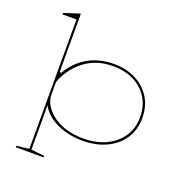

<svg xmlns="http://www.w3.org/2000/svg" viewBox="-162 -886 1165 1227"><g transform="rotate(20 420.5 -272.5)"><path d="M80 200V190L165 180V-700H70V-710L179 -745V-351L189 -344Q209 -380 237.5 -411Q266 -442 303.5 -465.5Q341 -489 387.5 -502Q434 -515 490 -515Q572 -515 636.5 -482.5Q701 -450 738.5 -391Q776 -332 776 -251Q776 -171 736.5 -111Q697 -51 626.5 -18Q556 15 464 15Q403 15 345.5 -1Q288 -17 244.5 -48Q201 -79 179 -121V180L269 190V200ZM464 0Q552 0 618.5 -31.5Q685 -63 723 -119.5Q761 -176 761 -251Q761 -327 726 -383Q691 -439 630 -469.5Q569 -500 490 -500Q423 -500 371.5 -480.5Q320 -461 282 -428.5Q244 -396 218.5 -357.5Q193 -319 179 -280V-190Q179 -160 197.5 -126.5Q216 -93 251.5 -64.5Q287 -36 340.5 -18Q394 0 464 0Z"/></g></svg>

Font: Kalnia SemiExpanded Thin
Style: Regular
Weight: 250
Width: 6
Designer: Frida Medrano
Foundry: Frida Medrano
Version: Version 1.105